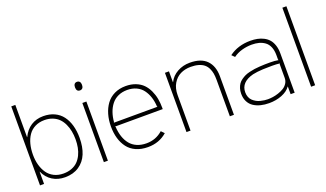

<svg xmlns="http://www.w3.org/2000/svg" viewBox="-79 -1377 3261 1918"><g transform="rotate(-20 1552.0 -417.5)"><path d="M353 -598.1Q296.4 -598.1 252.4 -575.9Q208.5 -553.7 181.6 -514.4Q154.8 -475.1 141.4 -423.8Q127.9 -372.6 127.9 -311Q127.9 -252.4 141.8 -202.1Q155.8 -151.9 182.6 -113.3Q209.5 -74.7 253.2 -52.7Q296.9 -30.8 353 -30.8Q400.9 -30.8 439.7 -45.7Q478.5 -60.5 504.4 -86.4Q530.3 -112.3 547.9 -148.2Q565.4 -184.1 573.2 -224.6Q581.1 -265.1 581.1 -311Q581.1 -356.9 573.2 -397.9Q565.4 -439 548.1 -476.1Q530.8 -513.2 504.9 -539.8Q479 -566.4 439.9 -582.3Q400.9 -598.1 353 -598.1ZM624 -311Q624 -215.3 594.7 -144Q565.4 -72.8 503.9 -31.5Q442.4 9.8 355 9.8Q279.3 9.8 221.9 -26.1Q164.6 -62 134.8 -128.9H132.8V0H89.8V-839.8H132.8V-497.1H134.8Q167.5 -566.4 223.9 -602.8Q280.3 -639.2 355 -639.2Q421.4 -639.2 472.9 -615.2Q524.4 -591.3 557.4 -547.4Q590.3 -503.4 607.2 -443.8Q624 -384.3 624 -311Z M811.5 -628.9V0H768.6V-628.9ZM789.6 -846.2Q807.6 -846.2 817.6 -834.5Q827.6 -822.8 827.6 -800.8Q827.6 -778.3 817.9 -766.6Q808.1 -754.9 790.5 -754.9Q752.9 -754.9 752.9 -800.8Q752.9 -822.8 762.5 -834.5Q772 -846.2 789.6 -846.2Z M995.6 -335.9 1462.4 -336.9 1457.5 -340.8Q1454.6 -396 1439.7 -441.7Q1424.8 -487.3 1398.2 -522.9Q1371.6 -558.6 1329.1 -578.4Q1286.6 -598.1 1232.4 -598.1Q1178.2 -598.1 1135.3 -578.1Q1092.3 -558.1 1064.5 -522.2Q1036.6 -486.3 1020.8 -440.7Q1004.9 -395 1000.5 -340.8ZM1502.4 -310.1V-296.9L994.1 -295.9L999.5 -291Q1002.9 -232.4 1018.6 -185.5Q1034.2 -138.7 1062.5 -103.8Q1090.8 -68.8 1134.8 -49.8Q1178.7 -30.8 1235.4 -30.8Q1335 -30.8 1408.2 -96.2L1439.5 -64Q1356 9.8 1236.3 9.8Q1165 9.8 1110.4 -14.6Q1055.7 -39.1 1022.7 -82.8Q989.7 -126.5 973.1 -183.6Q956.5 -240.7 956.5 -310.1Q956.5 -378.9 973.9 -438.2Q991.2 -497.6 1024.4 -543Q1057.6 -588.4 1110.8 -614.3Q1164.1 -640.1 1231.4 -640.1Q1290.5 -640.1 1337.4 -621.6Q1384.3 -603 1414.8 -571.8Q1445.3 -540.5 1465.3 -497.3Q1485.4 -454.1 1493.9 -408Q1502.4 -361.8 1502.4 -310.1Z M2151.4 -409.2V0H2107.9V-387.2Q2107.9 -425.3 2102.8 -455.1Q2097.7 -484.9 2084.2 -512.5Q2070.8 -540 2048.8 -558.3Q2026.9 -576.7 1991.2 -587.4Q1955.6 -598.1 1908.2 -598.1Q1847.2 -598.1 1798.6 -574.2Q1750 -550.3 1720 -499.5Q1689.9 -448.7 1689.9 -377.9V0H1647V-629.9H1689.9V-515.1H1691.9Q1720.7 -573.7 1780.8 -606.9Q1840.8 -640.1 1913.1 -640.1Q2033.2 -640.1 2092.3 -579.1Q2151.4 -518.1 2151.4 -409.2Z M2753.9 -319.8 2758.8 -325.2Q2725.6 -330.1 2675.8 -330.1Q2613.8 -330.1 2578.6 -328.1Q2513.7 -324.7 2469.7 -314.9Q2334 -280.3 2334 -171.9Q2334 -143.6 2343.3 -120.4Q2352.5 -97.2 2368.9 -82.3Q2385.3 -67.4 2404.5 -56.6Q2423.8 -45.9 2446.3 -40.3Q2468.8 -34.7 2487.8 -32.2Q2506.8 -29.8 2524.9 -29.8Q2549.3 -29.8 2577.1 -33.7Q2605 -37.6 2637 -48.1Q2668.9 -58.6 2694.6 -74Q2720.2 -89.4 2737.1 -115.2Q2753.9 -141.1 2753.9 -172.9ZM2796.9 -418V0H2753.9V-81.1H2752Q2721.2 -37.6 2659.2 -13.2Q2597.2 11.2 2523.9 11.2Q2475.6 11.2 2434.6 1Q2393.6 -9.3 2360.8 -30.5Q2328.1 -51.8 2309.6 -87.9Q2291 -124 2291 -171.9Q2291 -203.1 2299.3 -229Q2307.6 -254.9 2320.6 -273.7Q2333.5 -292.5 2355 -307.6Q2376.5 -322.8 2397.2 -332.5Q2418 -342.3 2447.8 -349.1Q2477.5 -356 2501.5 -359.6Q2525.4 -363.3 2558.8 -365.2Q2592.3 -367.2 2614.3 -367.7Q2636.2 -368.2 2668 -368.2Q2717.8 -368.2 2758.8 -360.8L2753.9 -366.2V-415Q2753.9 -466.3 2738.3 -502.9Q2722.7 -539.6 2694.6 -559.8Q2666.5 -580.1 2632.6 -589.1Q2598.6 -598.1 2556.6 -598.1Q2504.9 -598.1 2452.9 -583.7Q2400.9 -569.3 2359.9 -539.1L2330.1 -568.8Q2424.8 -639.2 2556.6 -639.2Q2596.7 -639.2 2631.1 -632.3Q2665.5 -625.5 2696.8 -609.4Q2728 -593.3 2749.8 -568.4Q2771.5 -543.5 2784.2 -505.1Q2796.9 -466.8 2796.9 -418Z M3014.6 -839.8V0H2971.7V-839.8Z"/></g></svg>

Font: Sinkin Sans 200 X Light
Style: Regular
Weight: 200
Designer: Keith Bates
Foundry: K-Type
Version: Sinkin Sans (version 1.0)  by Keith Bates   •   © 2014   www